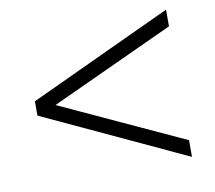

<svg xmlns="http://www.w3.org/2000/svg" viewBox="-62 -609 725 646"><g transform="rotate(-10 300.0 -286.5)"><path d="M544 -35 56 -262V-311L544 -538V-481L95 -274V-299L544 -92Z"/></g></svg>

Font: Nunito Sans 11pt Light
Style: Regular
Weight: 300
Version: Version 3.101;gftools[0.9.27]